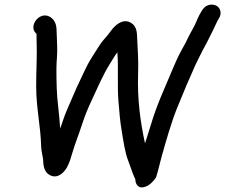

<svg xmlns="http://www.w3.org/2000/svg" viewBox="-20 -734 970 827"><path d="M137.2 -588.4C137.7 -581.5 137.2 -568.5 137.7 -557.1C140.2 -497.9 135.8 -429.3 135.8 -363.2C135.8 -268.2 155.1 -190.7 157.1 -105.5C157.6 -84.5 163.4 -65.2 165.6 -48.1C167.1 -36.3 163.1 7 198.7 22.2C232.3 36.6 258.7 4.4 268.4 -13.1C279.6 -33.4 285.9 -56.2 289.8 -69.8C302.9 -114.4 319.8 -156 334.7 -202C345.8 -236.4 358.3 -266.4 374.8 -301.8C399.2 -354.5 425.9 -415.9 453.2 -458.7C465.9 -478.7 474.5 -494.7 485.7 -508.8C485.7 -506 485.7 -502.9 485.9 -500.2C490.6 -441.4 484.7 -365.2 490.1 -299.2C493.8 -254.2 497 -211.3 504.7 -167.1C511.1 -130.5 517.7 -77.9 532.5 -41C540.3 -21.7 548.8 6.7 558.1 27.9C561 34.3 562.6 36.2 563.1 39.4C562.8 52.9 571.4 77 596.5 72.8C625.4 68 643.8 41.2 648.1 35.9C650.4 33.1 652.5 29.3 653.6 25.7C663.4 -5.9 668.7 -32.9 676.3 -59.9C695 -126.1 717.9 -207.3 742.9 -269C769.4 -334.5 794.8 -394.9 822.1 -455.1C832.9 -478.9 842.4 -494.5 853.8 -518.8L867.7 -544.3C878.6 -564.6 886.3 -582.4 896.8 -602.2C905.8 -619.3 914.9 -642.8 920.9 -651.5C938.5 -677 928.3 -699.6 913.8 -708.4C899.9 -716.9 870 -719.2 852.3 -692.2C842.9 -678 832.8 -659.3 825.7 -641.1C817 -618.9 803.8 -599.6 791.2 -573.9L778.2 -547.4C774.5 -540 768.5 -529.8 763.2 -520.3C747.4 -492 732.5 -458.2 719.3 -426.4C690.2 -355.8 655.6 -283.4 630.8 -199.5C621.9 -169.2 612.9 -143.7 604.6 -116.5C584.8 -207.3 571 -305.6 574.9 -417C576.7 -469.7 573.8 -517.7 571 -565.5C569.6 -587.9 572.4 -620.4 542 -636.9C505 -657 471 -618.5 461.3 -605.6C452.5 -593.8 441.7 -579.5 432.1 -569C415.1 -550.4 409 -539.2 397.5 -521.3C379.3 -492.8 362 -467.5 345.4 -431.4L327.6 -393.7C305.3 -348.4 286.7 -301.4 266.5 -255.9C256.4 -233.2 247.6 -202.3 239.2 -180C236.8 -210.2 234.5 -243.7 230.6 -274.9C224.4 -323.5 222.9 -380.6 223 -437.9C223.1 -474.1 227.9 -498.9 226.2 -535C225.1 -558.8 224.9 -586.2 223.3 -611.1C221.6 -637.5 209.1 -654.8 191.3 -663.4C166.5 -675.3 141.4 -659.1 131.1 -641.3C122.5 -626.5 118.1 -604.2 137.2 -588.4Z"/></svg>

Font: CiSf OpenHand
Style: BlakObl
Weight: 400
Foundry: Cannot Into Space Fonts
Version: Version 0.7892